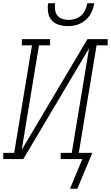

<svg xmlns="http://www.w3.org/2000/svg" viewBox="-35 -975 680 1177"><path d="M379 -815Q351 -815 324.5 -823.5Q298 -832 281 -851.5Q264 -871 260 -899Q256 -927 260 -955H303Q300 -935 302.5 -915Q305 -895 316.5 -880.5Q328 -866 346.5 -859.5Q365 -853 385 -853Q406 -853 426.5 -859.5Q447 -866 463 -880.5Q479 -895 488 -914.5Q497 -934 500 -955H543Q540 -936 533.5 -917.5Q527 -899 516 -882Q505 -865 489 -851.5Q473 -838 454.5 -829.5Q436 -821 417 -818Q398 -815 379 -815ZM394 182 433 88 470 0H337V-38H405L511 -679L108 0H-15V-38H52L161 -697H99V-735H272V-697H204L98 -56L501 -735H625V-697H557L448 -38H531L439 182Z"/></svg>

Font: Iosevka Curly Slab XLtExObl
Style: Regular
Weight: 200
Width: 7
Italic angle: -9°
Monospace: yes
Designer: Belleve Invis
Foundry: Belleve Invis
Version: Version 11.0.0; ttfautohint (v1.8.3)